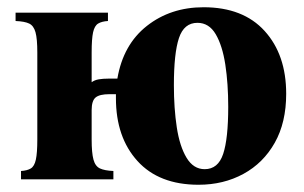

<svg xmlns="http://www.w3.org/2000/svg" viewBox="-20 -495 840 530"><path d="M38 0V-23Q55 -24 65 -30Q75 -36 79 -54.5Q83 -73 83 -110V-350Q83 -388 78 -406Q73 -424 60.5 -430Q48 -436 23 -437V-460H278V-437Q261 -436 251 -430Q241 -424 237 -406Q233 -388 233 -350V-268Q241 -274 252.5 -276Q264 -278 280 -278H304Q320 -372 385.5 -423.5Q451 -475 542 -475Q651 -475 710.5 -409.5Q770 -344 770 -236Q770 -157 738.5 -101Q707 -45 652 -15Q597 15 528 15Q419 15 359.5 -50.5Q300 -116 300 -224Q300 -230 300 -235H282Q255 -235 244 -226Q233 -217 233 -191V-110Q233 -73 238 -54.5Q243 -36 256 -30Q269 -24 293 -23V0ZM545 -28Q582 -28 596 -70Q610 -112 610 -200Q610 -264 602 -316.5Q594 -369 575.5 -400.5Q557 -432 525 -432Q488 -432 474 -390Q460 -348 460 -260Q460 -196 468 -143.5Q476 -91 495 -59.5Q514 -28 545 -28Z"/></svg>

Font: Bona Nova SC
Style: Bold
Weight: 700
Designer: Mateusz Machalski
Foundry: Capitalics
Version: Version 4.001; ttfautohint (v1.8.4.7-5d5b)